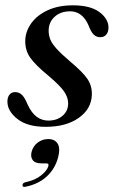

<svg xmlns="http://www.w3.org/2000/svg" viewBox="-20 -478 438 738"><path d="M166 -14.5Q199 -14.5 220.5 -33Q242 -51.5 242 -80.5Q242 -103 226.8 -125.8Q211.5 -148.5 166 -187Q115.5 -228.5 96 -256.5Q76.5 -284.5 77 -321.5Q78 -358 100.5 -389Q123 -420 163.8 -438.8Q204.5 -457.5 260 -457.5Q327 -457.5 361.8 -431.8Q396.5 -406 397 -373Q397 -355 388.5 -345Q380 -335 365.5 -335Q351 -335 340.5 -344.8Q330 -354.5 320.5 -380Q297 -434.5 249.5 -434.5Q213 -434.5 190 -413.5Q167 -392.5 167 -360Q167 -343 173 -327.2Q179 -311.5 196.5 -291.8Q214 -272 248 -243Q299 -200.5 316.8 -173.5Q334.5 -146.5 333 -112.5Q331 -59 282.5 -24.8Q234 9.5 155.5 9.5Q85 9.5 46.8 -20.8Q8.5 -51 8.5 -87.5Q8.5 -103.5 16.2 -113.8Q24 -124 38 -124Q53.5 -124 64.5 -113.2Q75.5 -102.5 85.5 -77.5Q101.5 -43 121.5 -28.8Q141.5 -14.5 166 -14.5ZM139.5 150Q114.5 150 105.5 137Q96.5 124 101.5 105.5Q107 83.5 125 70Q143 56.5 165.5 56.5Q190.5 56.5 201.5 74Q212.5 91.5 203.5 126.5Q191.5 171.5 159.5 200.5Q127.5 229.5 79.5 239.5Q66.5 243 66.5 234Q66.5 225 78 222.5Q115.5 214.5 138.5 195.8Q161.5 177 166 160Q168.5 150 158.5 150Z"/></svg>

Font: Fraunces 72pt
Style: Italic
Weight: 400
Italic angle: -16°
Version: Version 1.000;[b76b70a41]